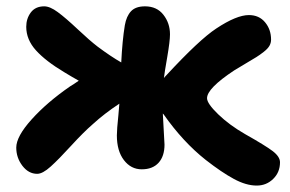

<svg xmlns="http://www.w3.org/2000/svg" viewBox="-20 -574 906 600"><path d="M96.2 -30.8Q69.3 -30.8 50 -55.9Q30.8 -81.1 30.8 -112.8Q30.8 -147.5 78.9 -200.9Q127 -254.4 199.2 -304.2Q201.7 -305.7 211.7 -312Q221.7 -318.4 226.1 -321.8Q218.8 -325.7 203.1 -335Q187.5 -344.2 181.2 -348.1Q123 -382.8 92.5 -416.5Q62 -450.2 62 -490.2Q62 -516.1 76.4 -535.2Q90.8 -554.2 118.2 -554.2Q136.2 -554.2 160.6 -536.1Q185.1 -518.1 222.7 -482.7Q260.3 -447.3 285.2 -428.2Q327.1 -397 358.9 -378.9Q362.3 -448.2 370.1 -495.1Q375 -523.4 389.4 -538.8Q403.8 -554.2 433.1 -554.2Q470.2 -554.2 490.7 -527.8Q511.2 -501.5 511.2 -466.8Q511.2 -445.8 502.7 -396.2Q494.1 -346.7 492.2 -330.1Q494.1 -333 500 -338.9Q603 -450.2 655.8 -484.9Q719.2 -526.9 757.8 -526.9Q789.6 -526.9 808.3 -504.4Q827.1 -481.9 827.1 -450.2Q827.1 -439.9 822 -430.9Q816.9 -421.9 804.4 -412.1Q792 -402.3 781 -395.5Q770 -388.7 748 -375.7Q726.1 -362.8 711.9 -354Q627 -297.9 627 -267.1Q627 -250.5 661.9 -216.8Q696.8 -183.1 746.1 -154.8Q808.6 -119.6 831.8 -102.1Q855 -84.5 855 -66.9Q855 -35.6 833.7 -14.9Q812.5 5.9 782.2 5.9Q749 5.9 710.7 -14.9Q672.4 -35.6 623 -74.2Q551.8 -130.4 491.2 -216.8L488.8 -219.2Q494.1 -127.9 494.1 -122.1Q494.1 -85.9 475.6 -65.4Q457 -44.9 422.9 -44.9Q389.2 -44.9 367.2 -73.7Q345.2 -102.5 345.2 -150.9Q345.2 -160.6 346.4 -176Q347.7 -191.4 349.9 -213.4Q352.1 -235.4 353 -250Q306.2 -219.2 270 -186Q241.2 -161.1 202.4 -118.7Q163.6 -76.2 138.4 -53.5Q113.3 -30.8 96.2 -30.8Z"/></svg>

Font: Shantell Sans Irregular Bouncy
Style: Bold
Weight: 700
Designer: Stephen Nixon, Anya Danilova, Shantell Martin
Foundry: Arrow Type
Version: Version 1.006;[9816181b4]